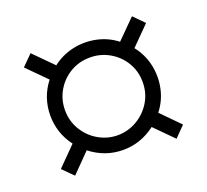

<svg xmlns="http://www.w3.org/2000/svg" viewBox="-81 -652 651 604"><g transform="rotate(-20 244.5 -350.0)"><path d="M75 -145 40 -180 102 -242.5Q66 -290 66.2 -349.8Q66.5 -409.5 103 -456.5L40 -520L75 -555L138 -491.5Q169 -515.5 207 -523.8Q245 -532 283 -524.2Q321 -516.5 352 -492.5L414.5 -555L449 -520L387.5 -458Q412.5 -426.5 420.8 -388Q429 -349.5 421 -311.2Q413 -273 388.5 -241.5L449 -180L414.5 -145L353.5 -206.5Q304.5 -169 244.8 -169.2Q185 -169.5 136.5 -207.5ZM245.5 -218.5Q281 -219 310.5 -236.5Q340 -254 357.8 -283.5Q375.5 -313 375.5 -349Q375.5 -385.5 358 -414.8Q340.5 -444 310.8 -461.2Q281 -478.5 245.5 -478.5Q209 -478.5 179.5 -461Q150 -443.5 132.8 -414Q115.5 -384.5 115.5 -349Q115.5 -312.5 133.5 -282.8Q151.5 -253 181.2 -235.8Q211 -218.5 245.5 -218.5Z"/></g></svg>

Font: Urbanist Light
Style: Regular
Weight: 300
Designer: Corey Hu
Foundry: Corey Hu
Version: Version 1.330; ttfautohint (v1.8.4.7-5d5b)